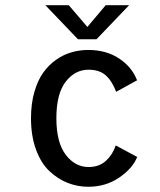

<svg xmlns="http://www.w3.org/2000/svg" viewBox="-20 -703 610 734"><path d="M473.5 -683 349 -553H278L153.5 -683H243L314 -600L384 -683ZM504.5 -103Q486.5 -58.5 435.2 -23.8Q384 11 317.5 11Q276 11 238.2 -4Q200.5 -19 168.5 -49.2Q136.5 -79.5 117.5 -131.5Q98.5 -183.5 98.5 -251Q98.5 -306 111.2 -350.8Q124 -395.5 145 -425Q166 -454.5 194.5 -474.5Q223 -494.5 253.8 -503.2Q284.5 -512 317.5 -512Q386 -512 435.2 -479.5Q484.5 -447 504 -396L424 -352Q408.5 -393.5 384.2 -415Q360 -436.5 318.5 -436.5Q266.5 -436.5 231 -390.5Q195.5 -344.5 195.5 -251Q195.5 -158.5 231.2 -111.5Q267 -64.5 318.5 -64.5Q359 -64.5 384.8 -88Q410.5 -111.5 422.5 -147Z"/></svg>

Font: League Mono Narrow
Style: Regular
Weight: 400
Width: 3
Designer: Tyler Finck
Foundry: The League of Moveable Type / Tyler Finck
Version: Version 2.210